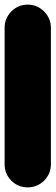

<svg xmlns="http://www.w3.org/2000/svg" viewBox="-20 -810 240 830"><path d="M0 -100H200V-690H0ZM100 -200Q58 -200 29 -170.5Q0 -141 0 -100Q0 -58 29 -29Q58 0 100 0Q141 0 170.5 -29Q200 -58 200 -100Q200 -141 170.5 -170.5Q141 -200 100 -200ZM100 -790Q58 -790 29 -760.5Q0 -731 0 -690Q0 -648 29 -619Q58 -590 100 -590Q141 -590 170.5 -619Q200 -648 200 -690Q200 -731 170.5 -760.5Q141 -790 100 -790Z"/></svg>

Font: Wavefont Black
Style: Regular
Weight: 900
Version: Version 3.004;gftools[0.9.33]